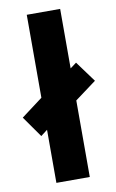

<svg xmlns="http://www.w3.org/2000/svg" viewBox="-109 -807 518 855"><g transform="rotate(-10 150.5 -380.0)"><path d="M75 0V-240L45 -217L-22 -312L75 -385V-760H226V-491L254 -512L323 -418L226 -346V0Z"/></g></svg>

Font: Noto Sans Sinhala Condensed ExtraBold
Style: Regular
Weight: 800
Width: 3
Designer: Jelle Bosma - Monotype Design Team
Foundry: Monotype Imaging Inc.
Version: Version 2.006; ttfautohint (v1.8.4.7-5d5b)